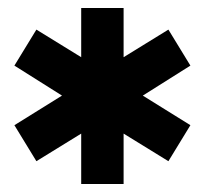

<svg xmlns="http://www.w3.org/2000/svg" viewBox="-20 -720 512 480"><path d="M289 -260H183V-386L71 -317L16 -407L135 -481L16 -556L71 -646L183 -577V-700H289V-577L401 -646L456 -556L337 -481L456 -407L401 -317L289 -386Z"/></svg>

Font: Tektur SemiCondensed SemiBold
Style: Regular
Weight: 600
Width: 4
Designer: Adam Jagosz
Foundry: Adam Jagosz
Version: Version 1.005;gftools[0.9.30]